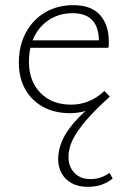

<svg xmlns="http://www.w3.org/2000/svg" viewBox="-20 -434 492 743"><path d="M251 4Q192 4 147.5 -20Q103 -44 78 -88Q53 -132 53 -191Q53 -258 80.5 -308.5Q108 -359 155.5 -386.5Q203 -414 263 -414Q333 -414 367 -376Q401 -338 401 -273Q401 -267 401 -261Q401 -255 399 -249H363V-271Q363 -328 337.5 -355.5Q312 -383 261 -383Q212 -383 173.5 -359.5Q135 -336 113.5 -294Q92 -252 92 -195Q92 -120 136.5 -74.5Q181 -29 256 -29Q289 -29 321.5 -41.5Q354 -54 384 -82L405 -60Q380 -37 353.5 -22.5Q327 -8 301.5 -2Q276 4 251 4ZM318 289Q283 289 257.5 275Q232 261 218.5 236.5Q205 212 205 182Q205 148 219.5 113Q234 78 266 41Q298 4 351 -39L405 -60Q348 -9 313 32Q278 73 261.5 106.5Q245 140 245 173Q245 211 268 235Q291 259 329 259Q353 259 370.5 252.5Q388 246 404 235L416 257Q396 273 372.5 281Q349 289 318 289ZM86 -249 92 -278H391V-249Z"/></svg>

Font: Ysabeau Office ExtraLight
Style: Regular
Weight: 250
Designer: Christian Thalmann (Catharsis Fonts)
Version: Version 2.001;gftools[0.9.30]; featfreeze: tnum,lnum,ss02